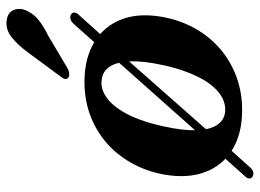

<svg xmlns="http://www.w3.org/2000/svg" viewBox="-124 -630 801 592"><g transform="rotate(-90 276.0 -334.5)"><path d="M27.5 44.5Q21.5 41 21.2 34.8Q21 28.5 27.5 21.5L140.5 -105L151.5 -112.5L400 -392L407 -405.5L498.5 -508Q505 -515 512.2 -517Q519.5 -519 526 -516Q532.5 -512.5 532.8 -506.2Q533 -500 527.5 -493.5L420.5 -374.5L410.5 -368.5L167 -92.5L159.5 -79.5L55 37Q48.5 44.5 41.5 46.2Q34.5 48 27.5 44.5ZM324 -474Q394 -473 442.5 -443.2Q491 -413.5 511.8 -359.8Q532.5 -306 519 -231.5Q508.5 -176.5 482.5 -131Q456.5 -85.5 417.8 -53.2Q379 -21 330.5 -4Q282 13 226.5 12Q157.5 11 109.5 -18.5Q61.5 -48 41 -102Q20.5 -156 33.5 -230Q44 -285.5 70 -331Q96 -376.5 134.2 -408.8Q172.5 -441 220.8 -458Q269 -475 324 -474ZM225 -40.5Q243 -38.5 260.5 -45Q278 -51.5 294.2 -66.8Q310.5 -82 324.5 -105.5Q338.5 -129 350.2 -160.5Q362 -192 370.5 -231Q384 -292 382.2 -333.2Q380.5 -374.5 366 -396.2Q351.5 -418 325.5 -421Q307.5 -423.5 290.5 -416.8Q273.5 -410 257.5 -394.8Q241.5 -379.5 227.5 -356.2Q213.5 -333 202 -301.5Q190.5 -270 182 -230.5Q168.5 -170 170 -128.8Q171.5 -87.5 185.8 -65.8Q200 -44 225 -40.5ZM410 -648.5Q434 -681 457.5 -699.2Q481 -717.5 508 -714Q532.5 -711 540.2 -693.2Q548 -675.5 540 -655.5Q531 -633.5 512.2 -617.5Q493.5 -601.5 462.5 -586.5L358 -524.5Q349.5 -521 341.8 -521Q334 -521 330.5 -525.5Q326 -531 329.2 -537.8Q332.5 -544.5 338 -551Z"/></g></svg>

Font: Fraunces SemiBold
Style: Italic
Weight: 600
Italic angle: -16°
Version: Version 1.000;[b76b70a41]